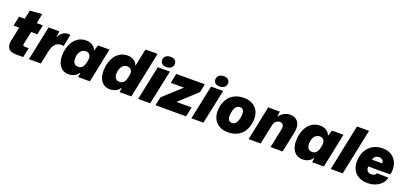

<svg xmlns="http://www.w3.org/2000/svg" viewBox="28 -1802 6054 2860"><g transform="rotate(20 3055.0 -372.5)"><path d="M223 0Q135 0 101.5 -45.5Q68 -91 84 -166L132 -391H42L74 -544H164L193 -683L385 -699L353 -544H451L419 -391H321L278 -188Q274 -167 283.5 -160Q293 -153 314 -153H369L337 0Z M428 0 541 -544H712L701 -453H708Q728 -501 766.5 -527.5Q805 -554 845 -554Q856 -554 866 -553Q876 -552 885 -550L846 -359Q840 -363 829.5 -364.5Q819 -366 807 -366Q776 -366 747 -351Q718 -336 695.5 -301.5Q673 -267 660 -206L617 0Z M1056 10Q1008 10 971 -10.5Q934 -31 910.5 -69Q887 -107 878 -159.5Q869 -212 877 -276Q887 -354 919.5 -417Q952 -480 1007.5 -517Q1063 -554 1139 -554Q1174 -554 1205.5 -542Q1237 -530 1260 -508Q1283 -486 1292 -457H1298L1325 -544H1507L1394 0H1208L1217 -66L1209 -67Q1190 -32 1148.5 -11Q1107 10 1056 10ZM1152 -143Q1181 -143 1201 -155Q1221 -167 1234 -189.5Q1247 -212 1253 -241L1262 -287Q1269 -319 1262 -345Q1255 -371 1235.5 -386Q1216 -401 1185 -401Q1155 -401 1131.5 -386Q1108 -371 1093 -344Q1078 -317 1072 -281Q1066 -237 1074 -206Q1082 -175 1102 -159Q1122 -143 1152 -143Z M1712 10Q1664 10 1627 -10.5Q1590 -31 1566.5 -69Q1543 -107 1534.5 -159.5Q1526 -212 1534 -276Q1544 -354 1576.5 -417Q1609 -480 1664.5 -517Q1720 -554 1796 -554Q1831 -554 1862.5 -542Q1894 -530 1916.5 -508Q1939 -486 1948 -457H1954L2011 -729H2202L2051 0H1865L1873 -66L1866 -67Q1847 -32 1805 -11Q1763 10 1712 10ZM1808 -143Q1837 -143 1857 -155Q1877 -167 1890 -189.5Q1903 -212 1909 -241L1919 -287Q1926 -319 1919 -345Q1912 -371 1892.5 -386Q1873 -401 1842 -401Q1812 -401 1788.5 -386Q1765 -371 1750 -344Q1735 -317 1729 -281Q1722 -237 1730 -206Q1738 -175 1758 -159Q1778 -143 1808 -143Z M2159 0 2273 -544H2465L2350 0ZM2389 -589Q2344 -589 2320 -611Q2296 -633 2296 -668Q2296 -707 2325 -731Q2354 -755 2402 -755Q2447 -755 2471 -733Q2495 -711 2495 -676Q2495 -637 2466 -613Q2437 -589 2389 -589Z M2434 0 2463 -136 2743 -391H2534L2565 -544H3019L2991 -411L2711 -153H2951L2919 0Z M3003 0 3117 -544H3309L3194 0ZM3233 -589Q3188 -589 3164 -611Q3140 -633 3140 -668Q3140 -707 3169 -731Q3198 -755 3246 -755Q3291 -755 3315 -733Q3339 -711 3339 -676Q3339 -637 3310 -613Q3281 -589 3233 -589Z M3582 10Q3518 10 3467.5 -11.5Q3417 -33 3384 -74Q3351 -115 3339 -172.5Q3327 -230 3339 -302Q3352 -378 3390 -434.5Q3428 -491 3491 -522.5Q3554 -554 3638 -554Q3702 -554 3752.5 -532.5Q3803 -511 3836 -470.5Q3869 -430 3881 -373Q3893 -316 3881 -244Q3868 -167 3830 -110Q3792 -53 3730 -21.5Q3668 10 3582 10ZM3592 -141Q3625 -141 3646.5 -162Q3668 -183 3680 -220.5Q3692 -258 3695 -308Q3697 -332 3692.5 -350Q3688 -368 3679.5 -380Q3671 -392 3658 -398Q3645 -404 3628 -404Q3596 -404 3574 -383Q3552 -362 3540 -324.5Q3528 -287 3525 -237Q3524 -213 3528 -195Q3532 -177 3540.5 -165Q3549 -153 3562.5 -147Q3576 -141 3592 -141Z M3910 0 4023 -544H4207L4198 -467H4206Q4230 -506 4276.5 -530Q4323 -554 4372 -554Q4404 -554 4435.5 -542.5Q4467 -531 4490.5 -503.5Q4514 -476 4522 -429Q4530 -382 4515 -311L4449 0H4258L4318 -292Q4326 -327 4322.5 -351Q4319 -375 4304 -388Q4289 -401 4262 -401Q4240 -401 4220 -390Q4200 -379 4186 -359.5Q4172 -340 4167 -313L4101 0Z M4765 10Q4717 10 4680 -10.5Q4643 -31 4619.5 -69Q4596 -107 4587 -159.5Q4578 -212 4586 -276Q4596 -354 4628.5 -417Q4661 -480 4716.5 -517Q4772 -554 4848 -554Q4883 -554 4914.5 -542Q4946 -530 4969 -508Q4992 -486 5001 -457H5007L5034 -544H5216L5103 0H4917L4926 -66L4918 -67Q4899 -32 4857.5 -11Q4816 10 4765 10ZM4861 -143Q4890 -143 4910 -155Q4930 -167 4943 -189.5Q4956 -212 4962 -241L4971 -287Q4978 -319 4971 -345Q4964 -371 4944.5 -386Q4925 -401 4894 -401Q4864 -401 4840.5 -386Q4817 -371 4802 -344Q4787 -317 4781 -281Q4775 -237 4783 -206Q4791 -175 4811 -159Q4831 -143 4861 -143Z M5212 0 5363 -729H5554L5402 0Z M5797 10Q5715 10 5657 -21Q5599 -52 5569 -108Q5539 -164 5539 -238Q5539 -330 5575.5 -401.5Q5612 -473 5679 -513.5Q5746 -554 5836 -554Q5928 -554 5988 -510.5Q6048 -467 6071 -393Q6094 -319 6074 -227H5724Q5722 -195 5731.5 -174Q5741 -153 5760.5 -142.5Q5780 -132 5806 -132Q5835 -132 5854.5 -144.5Q5874 -157 5881 -176L6064 -173Q6052 -118 6014.5 -77Q5977 -36 5921 -13Q5865 10 5797 10ZM5740 -334 5733 -341H5910L5903 -332Q5907 -357 5898.5 -375Q5890 -393 5872.5 -403Q5855 -413 5830 -413Q5804 -413 5785 -403Q5766 -393 5755 -375.5Q5744 -358 5740 -334Z"/></g></svg>

Font: Mona Sans ExtraLight Black
Style: Italic
Weight: 900
Italic angle: -11.6951°
Version: Version 2.000